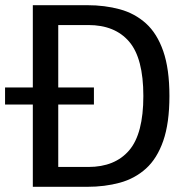

<svg xmlns="http://www.w3.org/2000/svg" viewBox="-20 -720 750 740"><path d="M106.5 0V-317H-0.5V-383H106.5V-700H316Q384 -700 441.8 -684.2Q499.5 -668.5 542.5 -629.8Q585.5 -591 609.2 -522.8Q633 -454.5 633 -350Q633 -245.5 609.2 -177.2Q585.5 -109 542.5 -70.2Q499.5 -31.5 441.8 -15.8Q384 0 316 0ZM204.5 -76.5H320.5Q423 -76.5 477.8 -140.5Q532.5 -204.5 532.5 -350Q532.5 -495.5 477.8 -559.5Q423 -623.5 320.5 -623.5H204.5V-383H342V-317H204.5Z"/></svg>

Font: League Mono
Style: Regular
Weight: 400
Width: 6
Designer: Tyler Finck
Foundry: The League of Moveable Type / Tyler Finck
Version: Version 2.300;RELEASE